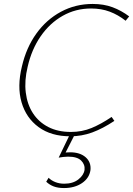

<svg xmlns="http://www.w3.org/2000/svg" viewBox="-20 -684 674 972"><path d="M336 6Q239 6 175.5 -40.5Q112 -87 89 -166.5Q66 -246 91 -348Q113 -443 164 -514Q215 -585 288.5 -624.5Q362 -664 449 -664Q505 -664 549.5 -647.5Q594 -631 634 -601L616 -579Q578 -609 535.5 -625Q493 -641 441 -641Q363 -641 297.5 -604Q232 -567 186 -500.5Q140 -434 120 -346Q103 -276 110.5 -215.5Q118 -155 147 -110.5Q176 -66 224.5 -41Q273 -16 339 -16Q395 -16 443.5 -36Q492 -56 545 -92L559 -72Q500 -33 447 -13.5Q394 6 336 6ZM332 0H357L307 98L291 92Q301 89 313 88Q325 87 335 87Q385 87 413.5 112Q442 137 438 177Q432 218 395 243Q358 268 304 268Q274 268 252.5 260Q231 252 214 236L226 216Q240 230 260.5 238Q281 246 305 246Q349 246 376.5 224.5Q404 203 408 176Q411 149 391 129Q371 109 325 109Q314 109 301 110.5Q288 112 277 114Z"/></svg>

Font: Ysabeau Infant Thin
Style: Italic
Weight: 250
Italic angle: -12°
Designer: Christian Thalmann (Catharsis Fonts)
Version: Version 2.001;gftools[0.9.30]; featfreeze: ss01,ss02,lnum